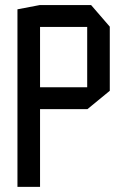

<svg xmlns="http://www.w3.org/2000/svg" viewBox="-20 -728 467 748"><path d="M48 0V-691.7L135 -708.3H136V0ZM136 -302.9V-388.1H319.7V-302.9ZM319.7 -302.9V-623.1H407.7V-374.3L320.7 -302.9ZM136 -623.1V-708.3H334.9L407.7 -624.1V-623.1Z"/></svg>

Font: Foldit Thin
Style: Regular
Weight: 100
Designer: Sophia Tai
Foundry: Sophia Tai
Version: Version 1.003